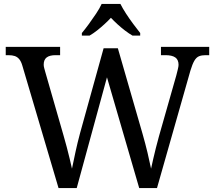

<svg xmlns="http://www.w3.org/2000/svg" viewBox="-20 -951 1087 971"><path d="M93 -619Q87 -640 77.5 -651.5Q68 -663 55 -667.5Q42 -672 22 -672H9V-714H284V-672H261Q231 -672 216 -660.5Q201 -649 201 -624Q201 -616 203.5 -607Q206 -598 209 -587L301 -267Q310 -237 317.5 -207.5Q325 -178 332 -150Q339 -122 344 -98Q352 -137 362 -183.5Q372 -230 385 -278L504 -707H576L701 -274Q715 -225 726 -179Q737 -133 744 -98Q749 -122 755 -147.5Q761 -173 768 -201.5Q775 -230 784 -262L872 -571Q875 -583 879 -599Q883 -615 883 -623Q883 -649 866.5 -660.5Q850 -672 817 -672H794V-714H1038V-672H1019Q1000 -672 986.5 -666.5Q973 -661 963 -644Q953 -627 943 -594L774 0H684L521 -560L368 0H276ZM394 -784Q410 -803 429 -829Q448 -855 466 -882Q484 -909 494 -931H589Q600 -909 617.5 -882Q635 -855 654.5 -829Q674 -803 689 -784V-771H650Q631 -782 611.5 -797Q592 -812 574 -828.5Q556 -845 541 -861Q526 -845 508 -828.5Q490 -812 471 -797Q452 -782 433 -771H394Z"/></svg>

Font: Noto Serif Khmer
Style: Regular
Weight: 400
Designer: Danh Hong and the Monotype Design Team
Foundry: Monotype Imaging Inc.
Version: Version 2.003